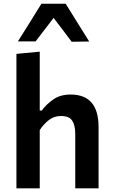

<svg xmlns="http://www.w3.org/2000/svg" viewBox="-20 -1026 616 1046"><path d="M69.5 0V-732.5L196.5 -744.5V-424H208Q230.5 -456 269.2 -483.5Q308 -511 365 -511Q517 -511 517 -334V0H390V-295Q390 -344 373.2 -369Q356.5 -394 313 -394Q274.5 -394 246 -371.8Q217.5 -349.5 196.5 -317.5V0ZM370.5 -798.5Q346 -831 321.5 -863.5Q297 -896 272 -928.5Q247 -896 222.8 -864.2Q198.5 -832.5 174 -800.5H77.5Q109.5 -851 141.5 -902.2Q173.5 -953.5 205.5 -1005.5H338Q370 -953.5 402 -902.2Q434 -851 466 -800Z"/></svg>

Font: Commissioner SemiBold
Style: Regular
Weight: 600
Designer: Kostas Bartsokas
Foundry: Kostas Bartsokas
Version: Version 1.000; ttfautohint (v1.8.3)